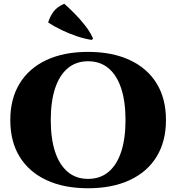

<svg xmlns="http://www.w3.org/2000/svg" viewBox="-20 -991 945 1025"><path d="M450 -714Q579 -714 672.5 -670.5Q766 -627 816 -546Q866 -465 866 -350Q866 -236 816 -154.5Q766 -73 672.5 -29.5Q579 14 450 14Q321 14 228 -29.5Q135 -73 85 -154Q35 -235 35 -350Q35 -464 85 -545.5Q135 -627 228 -670.5Q321 -714 450 -714ZM450 -36Q515 -36 559.5 -73.5Q604 -111 627 -181Q650 -251 650 -350Q650 -449 627 -519Q604 -589 559.5 -626.5Q515 -664 450 -664Q386 -664 341.5 -626.5Q297 -589 274 -519Q251 -449 251 -350Q251 -251 274 -181Q297 -111 341.5 -73.5Q386 -36 450 -36ZM477 -785 470 -778Q434 -783 392 -797Q350 -811 309.5 -830.5Q269 -850 237 -871Q248 -906 267 -930.5Q286 -955 323 -971Q345 -952 376 -921Q407 -890 435 -854Q463 -818 477 -785Z"/></svg>

Font: Cinzel Black
Style: Regular
Weight: 900
Designer: Natanael Gama
Version: Version 2.000